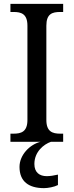

<svg xmlns="http://www.w3.org/2000/svg" viewBox="-20 -734 381 994"><path d="M34 0H190C134 14 81 68 81 130C81 206 129 240 208 240C228 240 261 234 280 224V170C258 175 239 178 222 178C185 178 158 159 158 115C158 52 206 13 244 0H307V-42H292C252 -42 220 -52 220 -113V-601C220 -663 251 -672 292 -672H307V-714H34V-672H50C89 -672 122 -663 122 -601V-113C122 -51 89 -42 50 -42H34Z"/></svg>

Font: Noto Serif Bengali SemiCondensed
Style: Regular
Weight: 400
Width: 4
Designer: Juan Bruce, Universal Thirst, Indian Type Foundry and the Monotype Design Team.
Foundry: Monotype Imaging Inc.
Version: Version 2.003